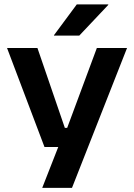

<svg xmlns="http://www.w3.org/2000/svg" viewBox="-20 -710 628 900"><path d="M356.5 -110.5 280 -70.5 434 -485H575.5L317.5 170.5H178L275 -77L334.5 -21H188.5L13 -485H155.5L284 -110.5ZM340 -689.5H487.5V-687L351.5 -543H233V-545Z"/></svg>

Font: Anek Gujarati SemiExpanded SemiBold
Style: Regular
Weight: 600
Width: 6
Designer: Mrunmayee Ghaisas (Gujarati), Yesha Goshar (Latin)
Foundry: Ek Type
Version: Version 1.003